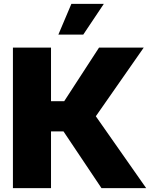

<svg xmlns="http://www.w3.org/2000/svg" viewBox="-20 -974 799 994"><path d="M46.9 0V-727.5H244.1V-450.2H312.5L492.7 -727.5H724.1L476.1 -372.1L736.8 0H505.4L308.6 -293.9H244.1V0ZM282.2 -794.9 349.6 -954.1H517.6L411.1 -794.9Z"/></svg>

Font: Inter Black
Style: Regular
Weight: 900
Designer: Rasmus Andersson
Foundry: rsms
Version: Version 4.000;git-a52131595